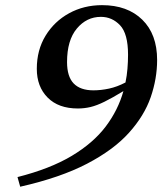

<svg xmlns="http://www.w3.org/2000/svg" viewBox="-20 -702 632 746"><path d="M58.5 23.5 48 -14Q174.5 -46 258.5 -96.2Q342.5 -146.5 390.8 -210.5Q439 -274.5 459.5 -348Q416 -321.5 386 -306.8Q356 -292 331.8 -286.2Q307.5 -280.5 282.5 -280.5Q207 -280.5 165 -323Q123 -365.5 123 -434.5Q123 -507.5 157 -563.2Q191 -619 248.5 -650.5Q306 -682 376.5 -682Q475 -682 532.8 -625.5Q590.5 -569 590.5 -469Q590.5 -396.5 565.5 -324.2Q540.5 -252 480.8 -185.8Q421 -119.5 318 -65.8Q215 -12 58.5 23.5ZM240.5 -461Q240.5 -404.5 266.2 -377.8Q292 -351 343 -351Q372.5 -351 403.8 -357.8Q435 -364.5 467.5 -381.5Q473 -407.5 475.2 -434.8Q477.5 -462 477.5 -489.5Q477.5 -571 446.5 -603.8Q415.5 -636.5 372 -636.5Q316.5 -636.5 278.5 -591Q240.5 -545.5 240.5 -461Z"/></svg>

Font: Newsreader Text SemiBold
Style: Italic
Weight: 600
Italic angle: -17°
Designer: Hugues Gentile
Foundry: Production Type
Version: Version 1.001